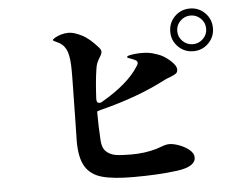

<svg xmlns="http://www.w3.org/2000/svg" viewBox="-51 -832 1102 847"><g transform="rotate(-5 500.0 -408.5)"><path d="M913 -673Q913 -634 885.5 -606.5Q858 -579 819 -579Q779 -579 751.5 -606.5Q724 -634 724 -673Q724 -713 751.5 -740.5Q779 -768 819 -768Q858 -768 885.5 -740.5Q913 -713 913 -673ZM883 -673Q883 -700 864 -718.5Q845 -737 819 -737Q793 -737 774 -718.5Q755 -700 755 -673Q755 -647 774 -628.5Q793 -610 819 -610Q845 -610 864 -628.5Q883 -647 883 -673ZM783 -112Q783 -71 701 -60Q619 -49 507 -49Q417 -49 367.5 -63Q318 -77 294.5 -115.5Q271 -154 271 -228Q271 -251 273 -329Q276 -485 276 -512V-542Q276 -593 267 -622Q258 -651 233 -666Q226 -670 215.5 -674.5Q205 -679 205 -682Q205 -685 215.5 -691.5Q226 -698 242.5 -703Q259 -708 277 -708Q299 -708 333.5 -691Q368 -674 405 -631Q414 -621 414 -612Q414 -603 404 -588Q396 -575 391.5 -564Q387 -553 385 -537Q377 -487 373 -407V-405Q373 -388 386 -388Q393 -388 398 -392Q517 -461 563 -535Q569 -544 569 -549Q569 -557 561 -561.5Q553 -566 533 -573Q525 -575 525 -579Q525 -583 533 -585Q558 -591 588 -591Q620 -591 639.5 -585Q659 -579 661 -578Q686 -570 713 -546.5Q740 -523 740 -505Q740 -493 732.5 -487.5Q725 -482 708 -475Q690 -469 681 -464Q557 -399 390 -357Q383 -355 378 -353.5Q373 -352 372 -351V-349Q372 -291 376 -223Q378 -189 395 -173Q412 -157 437.5 -153Q463 -149 505 -149Q567 -149 618 -164Q639 -171 641 -172Q662 -180 676 -180Q695 -180 720.5 -170.5Q746 -161 764.5 -145.5Q783 -130 783 -112Z"/></g></svg>

Font: Shippori Mincho B1 ExtraBold
Style: Regular
Weight: 800
Designer: FONTDASU
Foundry: FONTDASU / Google Inc. / but / Adobe
Version: Version 3.110; ttfautohint (v1.8.3)